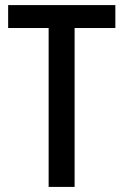

<svg xmlns="http://www.w3.org/2000/svg" viewBox="-20 -734 485 754"><path d="M273 0V-624H433V-714H12V-624H171V0Z"/></svg>

Font: Noto Sans Devanagari Condensed Medium
Style: Regular
Weight: 500
Width: 3
Designer: Jelle Bosma - Monotype Design Team
Foundry: Monotype Imaging Inc.
Version: Version 2.004